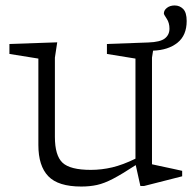

<svg xmlns="http://www.w3.org/2000/svg" viewBox="-20 -673 707 703"><path d="M181 -172Q181 -103.5 209 -77.2Q237 -51 312.5 -51Q352 -51 391 -60.2Q430 -69.5 476 -92V-458.5L371.5 -475.5V-512L523.5 -517.5Q566.5 -519 583.5 -532.2Q600.5 -545.5 600.5 -568Q600.5 -589.5 590.2 -604.8Q580 -620 580 -623.5Q580 -635.5 591.2 -644.2Q602.5 -653 619.5 -653Q638 -653 650.8 -640Q663.5 -627 663.5 -596Q663.5 -543.5 629.8 -516.5Q596 -489.5 540.5 -487.5L536.5 -462V-71.5Q542.5 -70 565.2 -65.2Q588 -60.5 612.2 -55.2Q636.5 -50 647 -47.5V-27.5L507.5 8H494L477 -68.5Q426.5 -35.5 394 -18.5Q361.5 -1.5 335.2 4.2Q309 10 277.5 10Q193 10 156.8 -27.8Q120.5 -65.5 120.5 -142V-458.5L14.5 -475.5V-512L189.5 -518L181 -462Z"/></svg>

Font: Newsreader Caption Light
Style: Regular
Weight: 300
Designer: Hugues Gentile
Foundry: Production Type
Version: Version 1.001